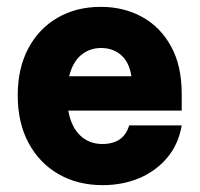

<svg xmlns="http://www.w3.org/2000/svg" viewBox="-20 -530 582 560"><path d="M279.2 10Q206.7 10 150.8 -22.1Q95 -54.2 63.3 -112.9Q31.7 -171.7 31.7 -251.7Q31.7 -330.8 62.5 -388.8Q93.3 -446.7 147.9 -478.3Q202.5 -510 274.2 -510Q340.8 -510 394.2 -480.8Q447.5 -451.7 478.8 -395Q510 -338.3 510 -256.7V-207.5H179.2Q187.5 -160 213.8 -135Q240 -110 278.3 -110Q340.8 -110 356.7 -164.2H510Q500.8 -110 468.3 -70.8Q435.8 -31.7 387.1 -10.8Q338.3 10 279.2 10ZM181.7 -307.5H363.3Q356.7 -349.2 332.9 -369.6Q309.2 -390 275 -390Q240.8 -390 216.2 -369.2Q191.7 -348.3 181.7 -307.5Z"/></svg>

Font: Funnel Sans ExtraBold
Style: Regular
Weight: 800
Version: Version 1.000; Beta; Release 5; Build 24; ttfautohint (v1.8.